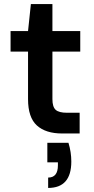

<svg xmlns="http://www.w3.org/2000/svg" viewBox="-20 -657 461 945"><path d="M286 0Q205 0 161.5 -39.5Q118 -79 118 -169V-403H32V-504H118L132 -637H238V-504H375V-403H238V-169Q238 -131 254 -116.5Q270 -102 310 -102H372V0ZM217 217Q265 217 265 157V142H213V46H317Q331 92 331 138Q331 268 217 268Z"/></svg>

Font: AWOL-DM SemiBold
Style: Regular
Weight: 600
Designer: Colophon Foundry, Jonny Pinhorn, Mikhail Sharanda
Foundry: Colophon Foundry
Version: Version 1.000;Glyphs 3.2.3 (3260)